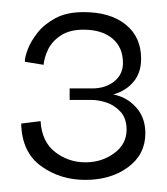

<svg xmlns="http://www.w3.org/2000/svg" viewBox="-20 -693 275 317"><path d="M121 -396Q79 -396 47.5 -419Q16 -442 15 -489L47 -493Q49 -459 71 -442Q93 -425 121 -425Q148 -425 168.5 -440Q189 -455 189 -479Q189 -498 178.5 -509Q168 -520 155 -524Q142 -528 131 -528H95V-547H132Q154 -547 168.5 -558.5Q183 -570 183 -589Q183 -615 165.5 -629.5Q148 -644 118 -644Q95 -644 80.5 -634.5Q66 -625 59.5 -611.5Q53 -598 52 -586L21 -591Q21 -599 26 -612Q31 -625 42 -639Q53 -653 71.5 -663Q90 -673 118 -673Q162 -673 187.5 -652.5Q213 -632 213 -596Q213 -573 200.5 -558Q188 -543 167 -537Q189 -533 204.5 -516Q220 -499 220 -473Q220 -438 191.5 -417Q163 -396 121 -396Z"/></svg>

Font: Darker Grotesque Light
Style: Regular
Weight: 400
Version: Version 1.000;gftools[0.9.28]